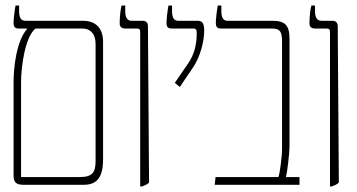

<svg xmlns="http://www.w3.org/2000/svg" viewBox="-20 -667 1288 693"><path d="M65 0H282C326 0 352 -22 352 -92V-516C352 -565 326 -592 279 -592H71C56 -592 49 -603 49 -627V-647H36C32 -625 29 -597 29 -585C29 -571 33 -564 48 -564H78V-563C39 -518 29 -424 29 -369V-34C29 -11 36 0 65 0ZM56 -28V-369C56 -429 71 -534 108 -564H278C304 -564 325 -547 325 -509V-86C325 -44 313 -28 268 -28Z M486 6H492C504 2 512 -2 518 -8L514 -571C514 -584 509 -592 494 -592H455C440 -592 432 -603 432 -627V-647H419C415 -635 412 -606 412 -582C412 -570 419 -564 433 -564H474C484 -564 486 -560 486 -550Z M629 -353 677 -424C702 -461 717 -516 717 -556C717 -586 709 -592 691 -592H623C608 -592 601 -603 601 -627V-647H588C584 -625 581 -597 581 -585C581 -571 585 -564 600 -564H677C689 -564 690 -559 690 -546C690 -508 682 -471 659 -438L611 -368Z M755 0H1061V-28H1012C1016 -41 1025 -110 1025 -143V-526C1025 -575 1010 -592 963 -592H801C786 -592 779 -603 779 -627V-647H766C762 -625 759 -597 759 -585C759 -571 763 -564 778 -564H961C988 -564 998 -556 998 -519V-130C998 -102 990 -41 985 -28H758Z M1171 6H1177C1189 2 1197 -2 1203 -8L1199 -571C1199 -584 1194 -592 1179 -592H1140C1125 -592 1117 -603 1117 -627V-647H1104C1100 -635 1097 -606 1097 -582C1097 -570 1104 -564 1118 -564H1159C1169 -564 1171 -560 1171 -550Z"/></svg>

Font: Noto Serif Hebrew ExtraCondensed Thin
Style: Regular
Weight: 100
Width: 2
Designer: Monotype Design Team
Foundry: Monotype Imaging Inc.
Version: Version 2.004